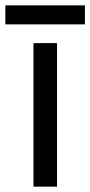

<svg xmlns="http://www.w3.org/2000/svg" viewBox="-40 -697 337 717"><path d="M173 0H85V-536H173ZM277 -677V-606H-20V-677Z"/></svg>

Font: Noto Sans Old Italic
Style: Regular
Weight: 400
Designer: Monotype Design Team
Foundry: Monotype Imaging Inc.
Version: Version 2.003; ttfautohint (v1.8.4.7-5d5b)